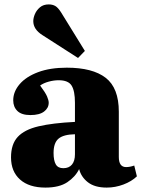

<svg xmlns="http://www.w3.org/2000/svg" viewBox="-20 -837 641 871"><path d="M186 14Q112 14 71 -22.5Q30 -59 30 -123Q30 -183 60.5 -216Q91 -249 155 -264Q219 -279 320 -284V-371Q320 -424 305 -448.5Q290 -473 246 -473Q224 -473 200.5 -466.5Q177 -460 162 -449Q186 -417 193.5 -399.5Q201 -382 201 -371Q201 -347 180 -331Q159 -315 118 -315Q78 -315 59 -333.5Q40 -352 40 -382Q40 -421 69 -455Q98 -489 152.5 -509.5Q207 -530 283 -530Q400 -530 459.5 -484Q519 -438 519 -330V-125Q519 -79 552 -79Q569 -79 589 -86L601 -37Q577 -14 540 0Q503 14 464 14Q410 14 379 -10Q348 -34 339 -70Q322 -35 285.5 -10.5Q249 14 186 14ZM267 -74Q293 -74 306.5 -90.5Q320 -107 320 -137V-228Q268 -227 245.5 -208Q223 -189 223 -143Q223 -109 233 -91.5Q243 -74 267 -74ZM334 -574 172 -678Q131 -704 131 -741Q131 -756 138.5 -773.5Q146 -791 161.5 -804Q177 -817 201 -817Q218 -817 230.5 -810Q243 -803 257 -781L365 -606Z"/></svg>

Font: Literata 36pt ExtraBold
Style: Regular
Weight: 800
Designer: Latin by Veronika Burian and Jose Scaglione. Greek by Irene Vlachou. Cyrillic by Vera Evstafieva.
Foundry: TypeTogether
Version: Version 3.002